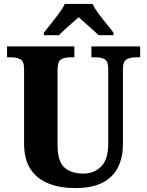

<svg xmlns="http://www.w3.org/2000/svg" viewBox="-20 -951 751 981"><path d="M365 10Q288 10 229 -13Q170 -36 136.5 -86Q103 -136 103 -218V-599Q103 -638 84.5 -648Q66 -658 40 -658H16V-714H360V-658H336Q310 -658 292 -647.5Q274 -637 274 -595V-210Q274 -127 309 -95.5Q344 -64 406 -64Q461 -64 497 -100.5Q533 -137 533 -216V-599Q533 -638 515.5 -648Q498 -658 471 -658H447V-714H696V-658H671Q645 -658 626.5 -647.5Q608 -637 608 -595V-214Q608 -147 583 -96.5Q558 -46 504.5 -18Q451 10 365 10ZM204 -784Q219 -803 240 -829Q261 -855 281 -882Q301 -909 311 -931H453Q463 -909 483 -882Q503 -855 524.5 -829Q546 -803 560 -784V-771H484Q473 -782 454.5 -798.5Q436 -815 416 -832.5Q396 -850 382 -863Q367 -850 348 -833Q329 -816 310.5 -799.5Q292 -783 281 -771H204Z"/></svg>

Font: Noto Serif SemiCondensed ExtraBold
Style: Regular
Weight: 800
Width: 4
Designer: Monotype Design Team
Foundry: Monotype Imaging Inc.
Version: Version 2.015